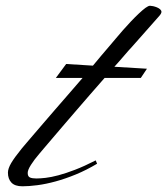

<svg xmlns="http://www.w3.org/2000/svg" viewBox="-20 -652 586 673"><path d="M305.7 -421.9Q319.8 -439 334.2 -456.1Q348.6 -473.1 363.3 -490.2Q372.6 -501 384.8 -515.6Q397 -530.3 410.9 -546.1Q424.8 -562 439.2 -577.1Q453.6 -592.3 466.6 -604.5Q479.5 -616.7 489.7 -624.3Q500 -631.8 505.9 -631.8Q509.8 -631.8 516.6 -630.4Q523.4 -628.9 530 -626.2Q536.6 -623.5 541.3 -619.4Q545.9 -615.2 545.9 -610.4Q545.9 -605 538.8 -596.7Q531.7 -588.4 521.5 -577.1L440.4 -485.4Q437 -481.9 430.7 -474.9Q424.3 -467.8 416.3 -458.3Q408.2 -448.7 398.9 -438.2Q389.6 -427.7 380.9 -418L495.1 -411.1L473.6 -378.9H346.7Q321.3 -350.1 295.7 -320.6Q270 -291 246.1 -263.2Q222.2 -235.4 200.7 -210.4Q179.2 -185.5 162.4 -165.5Q145.5 -145.5 133.5 -131.6Q121.6 -117.7 117.2 -112.3Q99.6 -91.8 88.4 -74Q77.1 -56.2 77.1 -45.9Q77.1 -33.2 85.2 -29.8Q93.3 -26.4 107.4 -26.4Q120.6 -26.4 139.9 -28.6Q159.2 -30.8 184.8 -37.6Q210.4 -44.4 242.9 -56.9Q275.4 -69.3 315.4 -89.8L320.3 -78.1Q282.7 -55.7 245.8 -40.5Q209 -25.4 175 -16.1Q141.1 -6.8 111.3 -2.9Q81.5 1 58.6 1Q32.2 1 20 -12Q7.8 -24.9 7.8 -46.9Q7.8 -61 19.3 -80.6Q30.8 -100.1 56.6 -131.8Q59.6 -135.3 69.6 -147.2Q79.6 -159.2 95.2 -177.2Q110.8 -195.3 130.9 -218.8Q150.9 -242.2 173.6 -268.3Q196.3 -294.4 220.7 -322.5Q245.1 -350.6 269.5 -378.9H175.8L211.9 -427.7Z"/></svg>

Font: Meie Script
Style: Regular
Weight: 400
Version: Version 1.001